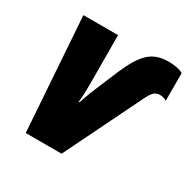

<svg xmlns="http://www.w3.org/2000/svg" viewBox="-132 -687 802 811"><g transform="rotate(30 269.0 -281.5)"><path d="M94 0H269L451 -372C470 -412 483 -423 505 -423C516 -423 527 -420 538 -414V-548C521 -559 492 -563 468 -563C388 -563 349 -525 303 -419L248 -288C240 -268 231 -242 226 -226H222C225 -248 226 -278 226 -321L225 -553H56Z"/></g></svg>

Font: Noto Sans Condensed Black
Style: Italic
Weight: 900
Width: 3
Italic angle: -12°
Designer: Monotype Design Team
Foundry: Monotype Imaging Inc.
Version: Version 2.013